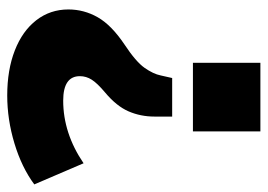

<svg xmlns="http://www.w3.org/2000/svg" viewBox="-122 -410 723 518"><g transform="rotate(90 239.0 -150.5)"><path d="M149 -310V-492H334V-310ZM237 191Q168 191 115.5 170.5Q63 150 34 112.5Q5 75 5 26Q5 -16 26 -53Q47 -90 99 -125Q146 -156 162.5 -179.5Q179 -203 183 -223L190 -254H294V-206Q294 -169 280 -136.5Q266 -104 229 -73Q204 -52 194.5 -37Q185 -22 185 -5Q185 40 251 40Q339 40 420 -15L477 118Q431 152 366.5 171.5Q302 191 237 191Z"/></g></svg>

Font: Nunito Sans Black
Style: Regular
Weight: 900
Designer: Vernon Adams
Foundry: Vernon Adams
Version: Version 3.006; ttfautohint (v1.8.3)